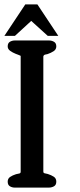

<svg xmlns="http://www.w3.org/2000/svg" viewBox="-23 -853 366 873"><path d="M194 -690 119 -758 45 -690H-3L92 -833H147L242 -690ZM199 0H44Q32 0 22 -6Q12 -12 12 -27Q12 -41 23 -48.5Q34 -56 50 -61Q57 -63 64 -64Q71 -65 71 -72V-599Q71 -599 67 -601Q63 -603 58.5 -604.5Q54 -606 49 -608Q34 -614 23 -622Q12 -630 12 -642Q12 -657 22 -663Q32 -669 45 -669H200Q212 -669 222.5 -663Q233 -657 233 -642Q233 -628 220.5 -620Q208 -612 193 -607Q179 -605 176.5 -601.5Q174 -598 174 -596V-73Q174 -66 180.5 -65Q187 -64 194 -62Q210 -57 221.5 -49.5Q233 -42 233 -27Q233 -12 222.5 -6Q212 0 199 0Z"/></svg>

Font: Jura
Style: Bold
Weight: 700
Designer: Ed Merritt
Foundry: Ten by Twenty
Version: Version 1.007